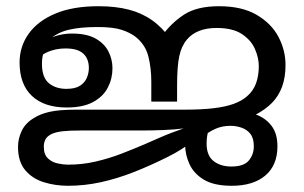

<svg xmlns="http://www.w3.org/2000/svg" viewBox="-20 -586 979 618"><path d="M297 -566Q352 -566 394.5 -555Q437 -544 470 -520.5Q503 -497 531 -458L501 -470Q531 -512 572.5 -539Q614 -566 685 -566Q759 -566 806.5 -538Q854 -510 876.5 -467Q899 -424 899 -377Q899 -337 888 -307Q877 -277 855.5 -255Q834 -233 801 -216L636 -181L574 -173Q546 -169 507 -167.5Q468 -166 439 -166H242Q202 -166 181.5 -163.5Q161 -161 149 -156Q133 -149 127 -138.5Q121 -128 121 -114Q121 -89 134 -76.5Q147 -64 165.5 -60Q184 -56 199 -56Q245 -56 288 -66Q331 -76 370 -91Q409 -106 444 -121Q467 -131 488.5 -140.5Q510 -150 532 -158.5Q554 -167 576 -174.5Q598 -182 621 -188Q644 -196 658.5 -203.5Q673 -211 684 -216.5Q695 -222 706.5 -225.5Q718 -229 735 -229Q772 -229 803.5 -217.5Q835 -206 854 -181Q873 -156 873 -115Q873 -54 834 -21Q795 12 726 12Q669 12 636.5 -7.5Q604 -27 590 -57.5Q576 -88 576 -119Q576 -148 593 -168.5Q610 -189 638 -198L690 -217Q680 -211 669.5 -199Q659 -187 652 -168.5Q645 -150 645 -124Q645 -85 667.5 -67.5Q690 -50 725 -50Q765 -50 781 -69.5Q797 -89 797 -115Q797 -141 786 -155Q775 -169 757.5 -175Q740 -181 722 -181Q696 -181 675 -172Q654 -163 632 -146L626 -155Q613 -142 597.5 -129.5Q582 -117 563 -105Q544 -93 520 -81Q464 -53 410.5 -32Q357 -11 304.5 0.5Q252 12 199 12Q158 12 121 0.5Q84 -11 61 -38.5Q38 -66 38 -113Q38 -140 50 -165Q62 -190 89 -206Q109 -219 139.5 -226Q170 -233 225 -233H572Q628 -233 666.5 -237.5Q705 -242 731.5 -251.5Q758 -261 775 -276Q795 -293 804 -317.5Q813 -342 813 -373Q813 -400 800.5 -428.5Q788 -457 758.5 -476.5Q729 -496 677 -496Q645 -496 621 -486.5Q597 -477 582 -459Q564 -438 557 -405Q550 -372 550 -310V-259H467V-323Q467 -367 457.5 -404.5Q448 -442 417 -467Q399 -481 371.5 -490Q344 -499 294 -499Q238 -499 200.5 -490Q163 -481 136 -456Q132 -452 129 -444.5Q126 -437 124 -430Q119 -414 117 -404Q115 -394 115 -381Q115 -337 137 -318.5Q159 -300 194 -300Q222 -300 237.5 -310Q253 -320 259.5 -335.5Q266 -351 266 -367Q266 -397 248 -413.5Q230 -430 192 -430Q151 -430 120.5 -412Q90 -394 71 -373L75 -415Q100 -442 135 -460Q170 -478 212 -478Q259 -478 287.5 -462Q316 -446 329 -420.5Q342 -395 342 -366Q342 -333 327 -304Q312 -275 279.5 -257.5Q247 -240 195 -240Q122 -240 82.5 -277.5Q43 -315 43 -385Q43 -436 72 -477Q101 -518 157.5 -542Q214 -566 297 -566Z"/></svg>

Font: hexmalayalam15
Style: Book
Weight: 400
Designer: Jelle Bosma - Monotype Design Team
Foundry: Monotype Imaging Inc.
Version: Version 2.003